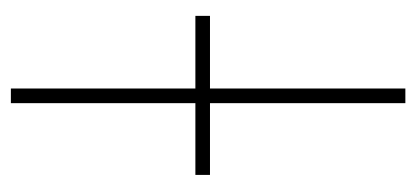

<svg xmlns="http://www.w3.org/2000/svg" viewBox="-222 -528 751 346"><g transform="rotate(-90 153.0 -355.5)"><path d="M166 0H139.6V-710.9H166ZM296.9 -352.1H10.3V-378.4H296.9Z"/></g></svg>

Font: Roboto Thin
Style: Regular
Weight: 250
Designer: Google
Version: Version 2.134; 2016